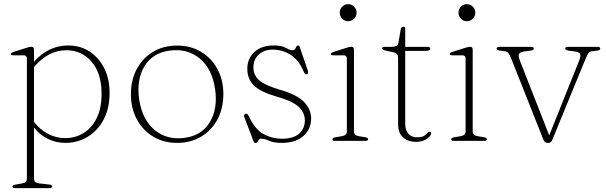

<svg xmlns="http://www.w3.org/2000/svg" viewBox="-20 -694 2988 946"><path d="M147.5 -449.5V-390Q219 -470 316.5 -470Q375.5 -470 421.5 -440Q467.5 -410 493.8 -357.2Q520 -304.5 520 -237Q520 -159.5 490.2 -104.2Q460.5 -49 411 -19.5Q361.5 10 302 10Q256 10 215.8 -9.8Q175.5 -29.5 147.5 -65.5V186.5Q147.5 207 172 209.5L221.5 215Q237 216.5 237 225Q237 233 223.5 233H54Q41.5 233 41.5 225Q41.5 218 56 215.5L88 210Q112.5 206 112.5 187V-405Q112.5 -421.5 96.5 -421.5H47.5Q34 -421.5 34 -428Q34 -434 46.5 -438L109.5 -458Q126.5 -463.5 135 -463.5Q147.5 -463.5 147.5 -449.5ZM307 -446.5Q217.5 -446.5 147.5 -363.5V-93.5Q176.5 -55.5 216.5 -34.5Q256.5 -13.5 300.5 -13.5Q351 -13.5 391.8 -38.5Q432.5 -63.5 456.5 -112.2Q480.5 -161 480.5 -231Q480.5 -333.5 431.2 -390Q382 -446.5 307 -446.5Z M853 -469.5Q919 -469.5 970.5 -438.8Q1022 -408 1051.2 -354Q1080.5 -300 1080.5 -230Q1080.5 -160 1051.5 -105.8Q1022.5 -51.5 971.2 -20.8Q920 10 852.5 10Q786.5 10 735.2 -20.8Q684 -51.5 654.5 -105.8Q625 -160 625 -229.5Q625 -300 654 -354Q683 -408 734.2 -438.8Q785.5 -469.5 853 -469.5ZM887.5 -14.5Q972.5 -25 1013 -90.8Q1053.5 -156.5 1040 -253.5Q1025.5 -354.5 964.8 -405.2Q904 -456 818 -445Q733 -434.5 692.5 -368.8Q652 -303 665.5 -206Q680 -105.5 740.8 -54.5Q801.5 -3.5 887.5 -14.5Z M1324.5 -449.5Q1282 -449.5 1255.2 -425.5Q1228.5 -401.5 1228.5 -361.5Q1228.5 -324 1257.2 -298.5Q1286 -273 1363.5 -250.5Q1444.5 -227 1478.8 -190.8Q1513 -154.5 1513 -109.5Q1513 -58 1474.8 -24Q1436.5 10 1368.5 10Q1329 10 1306.2 -0.2Q1283.5 -10.5 1268.5 -10.5Q1259.5 -10.5 1255.5 -5.2Q1251.5 0 1248.5 5.2Q1245.5 10.5 1239 10.5Q1232.5 10.5 1228.5 0.5L1184.5 -115Q1179 -129 1189 -133Q1198.5 -136.5 1204 -125Q1236.5 -55.5 1279 -33Q1321.5 -10.5 1368.5 -10.5Q1425.5 -10.5 1453.8 -35.5Q1482 -60.5 1482 -101.5Q1482 -137.5 1453 -166.2Q1424 -195 1343.5 -218Q1263 -241 1230.8 -273.2Q1198.5 -305.5 1198.5 -355.5Q1198.5 -404.5 1232.8 -437.2Q1267 -470 1329 -470Q1367.5 -470 1388.5 -458.2Q1409.5 -446.5 1421 -446.5Q1430.5 -446.5 1434.2 -452.5Q1438 -458.5 1440.5 -464.2Q1443 -470 1449 -470Q1454.5 -470 1456.5 -463L1494 -354Q1497 -346 1497.8 -338.2Q1498.5 -330.5 1491.5 -328Q1483 -325.5 1475.5 -343Q1451.5 -399.5 1411 -424.5Q1370.5 -449.5 1324.5 -449.5Z M1695 -589.5Q1678 -589.5 1666 -602Q1654 -614.5 1654 -631.5Q1654 -649 1666 -661.2Q1678 -673.5 1695 -673.5Q1712.5 -673.5 1724.8 -661Q1737 -648.5 1737 -631.5Q1737 -614.5 1724.8 -602Q1712.5 -589.5 1695 -589.5ZM1724 -449.5V-46.5Q1724 -27 1748.5 -23L1778.5 -18Q1794 -15.5 1794 -8Q1794 0 1780.5 0H1630.5Q1618 0 1618 -8Q1618 -15 1632.5 -17.5L1664.5 -23Q1689 -27.5 1689 -46V-405Q1689 -421.5 1673 -421.5H1624Q1610.5 -421.5 1610.5 -428Q1610.5 -434 1623 -438L1686 -458Q1703 -463.5 1711.5 -463.5Q1724 -463.5 1724 -449.5Z M1918 -436.5 1885 -443.5Q1871 -446.5 1866.8 -449.5Q1862.5 -452.5 1862.5 -456Q1862.5 -463 1873.5 -463H1908Q1939.5 -463 1942.5 -481L1954 -547Q1956.5 -562.5 1966.5 -562.5Q1976.5 -562.5 1976.5 -552.5V-463H2087Q2100 -463 2100 -454.5Q2100 -443.5 2079 -443.5H1976.5V-85.5Q1976.5 -52.5 1992 -35Q2007.5 -17.5 2034 -17.5Q2058.5 -17.5 2069 -24.2Q2079.5 -31 2084.5 -37.8Q2089.5 -44.5 2096.5 -44.5Q2104 -44.5 2104 -36Q2104 -25 2083 -10Q2062 5 2029 5Q1991 5 1966.2 -16.8Q1941.5 -38.5 1941.5 -82.5V-409.5Q1941.5 -420.5 1936.5 -427Q1931.5 -433.5 1918 -436.5Z M2280 -589.5Q2263 -589.5 2251 -602Q2239 -614.5 2239 -631.5Q2239 -649 2251 -661.2Q2263 -673.5 2280 -673.5Q2297.5 -673.5 2309.8 -661Q2322 -648.5 2322 -631.5Q2322 -614.5 2309.8 -602Q2297.5 -589.5 2280 -589.5ZM2309 -449.5V-46.5Q2309 -27 2333.5 -23L2363.5 -18Q2379 -15.5 2379 -8Q2379 0 2365.5 0H2215.5Q2203 0 2203 -8Q2203 -15 2217.5 -17.5L2249.5 -23Q2274 -27.5 2274 -46V-405Q2274 -421.5 2258 -421.5H2209Q2195.5 -421.5 2195.5 -428Q2195.5 -434 2208 -438L2271 -458Q2288 -463.5 2296.5 -463.5Q2309 -463.5 2309 -449.5Z M2683 10H2677.5Q2663.5 10 2657.5 -5.5L2499 -405Q2490.5 -426.5 2483.8 -433.5Q2477 -440.5 2467 -441.5L2443 -444.5Q2427 -446.5 2427 -454.5Q2427 -463 2440 -463H2596.5Q2610 -463 2610 -455Q2610 -446.5 2594.5 -444.5L2569 -441.5Q2541.5 -438 2537 -428.2Q2532.5 -418.5 2543 -391.5L2686 -27L2832 -391.5Q2843 -418.5 2838.5 -428.2Q2834 -438 2806 -441.5L2780.5 -444.5Q2765 -446.5 2765 -455Q2765 -463 2778.5 -463H2924.5Q2937.5 -463 2937.5 -454.5Q2937.5 -446.5 2921.5 -444.5L2897 -441.5Q2887.5 -440.5 2880.8 -433.5Q2874 -426.5 2865.5 -405L2701 -4.5Q2695 10 2683 10Z"/></svg>

Font: Fraunces 9pt S000 Thin
Style: Regular
Weight: 100
Version: Version 1.000; ttfautohint (v1.8.3)